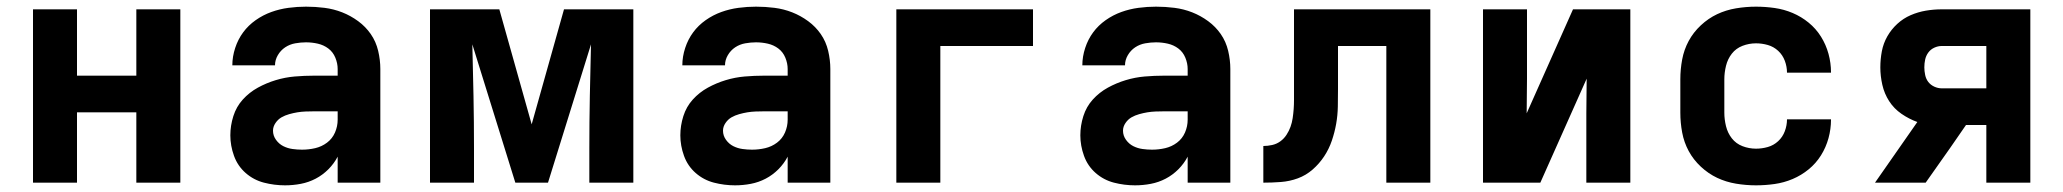

<svg xmlns="http://www.w3.org/2000/svg" viewBox="-20 -548 6190 576"><path d="M79 0V-520H211V-321H389V-520H521V0H389V-211H211V0Z M835 8Q803 8 772 0Q741 -8 717 -29Q693 -50 682 -80.5Q671 -111 671 -142Q671 -171 680 -199.5Q689 -228 708.5 -249.5Q728 -271 753.5 -285Q779 -299 807 -307.5Q835 -316 864 -318.5Q893 -321 922 -321H993V-341Q993 -358 986 -375Q979 -392 965 -402.5Q951 -413 933.5 -417Q916 -421 898 -421Q882 -421 865.5 -418Q849 -415 835.5 -406Q822 -397 813.5 -382.5Q805 -368 805 -352H677Q677 -378 685.5 -404Q694 -430 709.5 -451Q725 -472 747 -487.5Q769 -503 794 -512Q819 -521 845.5 -524.5Q872 -528 898 -528Q926 -528 953.5 -524.5Q981 -521 1006.5 -511Q1032 -501 1054.5 -484.5Q1077 -468 1092.5 -445.5Q1108 -423 1114.5 -395.5Q1121 -368 1121 -341V0H993V-78Q982 -57 965 -40Q948 -23 927 -12Q906 -1 882.5 3.5Q859 8 835 8ZM886 -99Q906 -99 925.5 -103.5Q945 -108 961 -120Q977 -132 985 -150.5Q993 -169 993 -189V-214H922Q910 -214 897 -213.5Q884 -213 872 -211Q860 -209 847.5 -205.5Q835 -202 824.5 -196Q814 -190 806.5 -179Q799 -168 799 -156Q799 -141 808 -128.5Q817 -116 830 -109.5Q843 -103 857.5 -101Q872 -99 886 -99Z M1270 0V-520H1478L1575 -175L1672 -520H1880V0H1748V-104Q1748 -182 1749.5 -259.5Q1751 -337 1753 -415L1624 0H1526L1397 -415Q1399 -337 1400.5 -259.5Q1402 -182 1402 -104V0Z M2185 8Q2153 8 2122 0Q2091 -8 2067 -29Q2043 -50 2032 -80.5Q2021 -111 2021 -142Q2021 -171 2030 -199.5Q2039 -228 2058.5 -249.5Q2078 -271 2103.5 -285Q2129 -299 2157 -307.5Q2185 -316 2214 -318.5Q2243 -321 2272 -321H2343V-341Q2343 -358 2336 -375Q2329 -392 2315 -402.5Q2301 -413 2283.5 -417Q2266 -421 2248 -421Q2232 -421 2215.5 -418Q2199 -415 2185.5 -406Q2172 -397 2163.5 -382.5Q2155 -368 2155 -352H2027Q2027 -378 2035.5 -404Q2044 -430 2059.5 -451Q2075 -472 2097 -487.5Q2119 -503 2144 -512Q2169 -521 2195.5 -524.5Q2222 -528 2248 -528Q2276 -528 2303.5 -524.5Q2331 -521 2356.5 -511Q2382 -501 2404.5 -484.5Q2427 -468 2442.5 -445.5Q2458 -423 2464.5 -395.5Q2471 -368 2471 -341V0H2343V-78Q2332 -57 2315 -40Q2298 -23 2277 -12Q2256 -1 2232.5 3.5Q2209 8 2185 8ZM2236 -99Q2256 -99 2275.5 -103.5Q2295 -108 2311 -120Q2327 -132 2335 -150.5Q2343 -169 2343 -189V-214H2272Q2260 -214 2247 -213.5Q2234 -213 2222 -211Q2210 -209 2197.5 -205.5Q2185 -202 2174.5 -196Q2164 -190 2156.5 -179Q2149 -168 2149 -156Q2149 -141 2158 -128.5Q2167 -116 2180 -109.5Q2193 -103 2207.5 -101Q2222 -99 2236 -99Z M2669 0V-520H3079V-410H2801V0Z M3385 8Q3353 8 3322 0Q3291 -8 3267 -29Q3243 -50 3232 -80.5Q3221 -111 3221 -142Q3221 -171 3230 -199.5Q3239 -228 3258.5 -249.5Q3278 -271 3303.5 -285Q3329 -299 3357 -307.5Q3385 -316 3414 -318.5Q3443 -321 3472 -321H3543V-341Q3543 -358 3536 -375Q3529 -392 3515 -402.5Q3501 -413 3483.5 -417Q3466 -421 3448 -421Q3432 -421 3415.5 -418Q3399 -415 3385.5 -406Q3372 -397 3363.5 -382.5Q3355 -368 3355 -352H3227Q3227 -378 3235.5 -404Q3244 -430 3259.5 -451Q3275 -472 3297 -487.5Q3319 -503 3344 -512Q3369 -521 3395.5 -524.5Q3422 -528 3448 -528Q3476 -528 3503.5 -524.5Q3531 -521 3556.5 -511Q3582 -501 3604.5 -484.5Q3627 -468 3642.5 -445.5Q3658 -423 3664.5 -395.5Q3671 -368 3671 -341V0H3543V-78Q3532 -57 3515 -40Q3498 -23 3477 -12Q3456 -1 3432.5 3.5Q3409 8 3385 8ZM3436 -99Q3456 -99 3475.5 -103.5Q3495 -108 3511 -120Q3527 -132 3535 -150.5Q3543 -169 3543 -189V-214H3472Q3460 -214 3447 -213.5Q3434 -213 3422 -211Q3410 -209 3397.5 -205.5Q3385 -202 3374.5 -196Q3364 -190 3356.5 -179Q3349 -168 3349 -156Q3349 -141 3358 -128.5Q3367 -116 3380 -109.5Q3393 -103 3407.5 -101Q3422 -99 3436 -99Z M3770 0V-110Q3783 -110 3796.5 -113Q3810 -116 3821 -124Q3832 -132 3839.5 -143.5Q3847 -155 3851.5 -167.5Q3856 -180 3858 -193.5Q3860 -207 3861 -220.5Q3862 -234 3862 -247.5Q3862 -261 3862 -275V-520H4271V0H4139V-410H3994V-281Q3994 -255 3993.5 -228.5Q3993 -202 3988.5 -176.5Q3984 -151 3975.5 -126Q3967 -101 3952.5 -79Q3938 -57 3918 -39.5Q3898 -22 3873.5 -13Q3849 -4 3822.5 -2Q3796 0 3770 0Z M4429 0V-520H4561V-312Q4561 -286 4560.5 -260Q4560 -234 4560 -208L4699 -520H4871V0H4739V-208Q4739 -234 4739.5 -260Q4740 -286 4740 -312L4601 0Z M5248 8Q5218 8 5188 3Q5158 -2 5131.5 -14.5Q5105 -27 5082.5 -48Q5060 -69 5046 -95Q5032 -121 5026.5 -150.5Q5021 -180 5021 -210V-310Q5021 -340 5026.5 -369.5Q5032 -399 5046 -425Q5060 -451 5082.5 -472Q5105 -493 5131.5 -505.5Q5158 -518 5188 -523Q5218 -528 5248 -528Q5276 -528 5304 -524Q5332 -520 5358 -509Q5384 -498 5406 -480Q5428 -462 5443 -438Q5458 -414 5465.5 -386.5Q5473 -359 5473 -331V-330H5341Q5341 -348 5334.5 -365.5Q5328 -383 5314.5 -395.5Q5301 -408 5283.5 -413Q5266 -418 5248 -418Q5227 -418 5207.5 -410.5Q5188 -403 5175.5 -387Q5163 -371 5158 -350.5Q5153 -330 5153 -310V-210Q5153 -190 5158 -169.5Q5163 -149 5175.5 -133Q5188 -117 5207.5 -109.5Q5227 -102 5248 -102Q5266 -102 5283.5 -107Q5301 -112 5314.5 -124.5Q5328 -137 5334.5 -154.5Q5341 -172 5341 -190H5473V-189Q5473 -161 5465.5 -133.5Q5458 -106 5443 -82Q5428 -58 5406 -40Q5384 -22 5358 -11Q5332 0 5304 4Q5276 8 5248 8Z M5605 0 5732 -182Q5707 -191 5684.5 -206.5Q5662 -222 5647.5 -244.5Q5633 -267 5627 -293.5Q5621 -320 5621 -346Q5621 -370 5625.5 -394Q5630 -418 5642 -439Q5654 -460 5672 -476.5Q5690 -493 5712 -502.5Q5734 -512 5757.5 -516Q5781 -520 5805 -520H6071V0H5939V-173H5878L5831 -105L5757 0ZM5939 -283V-410H5805Q5794 -410 5783 -405Q5772 -400 5765 -390.5Q5758 -381 5755.5 -369.5Q5753 -358 5753 -346Q5753 -335 5755.5 -323Q5758 -311 5765 -302Q5772 -293 5783 -288Q5794 -283 5805 -283Z"/></svg>

Font: Iosevka Aile Extrabold
Style: Regular
Weight: 800
Designer: Belleve Invis
Foundry: Belleve Invis
Version: Version 27.3.5; ttfautohint (v1.8.4)